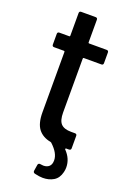

<svg xmlns="http://www.w3.org/2000/svg" viewBox="-154 -692 620 917"><g transform="rotate(20 155.5 -234.0)"><path d="M245 6Q279 41 279 85Q279 97 276 109Q268 142 244.5 156Q221 170 190 170Q172 170 148 164Q139 161 140 152L145 120Q147 112 155 112Q159 112 163.5 113Q168 114 173 114Q191 114 202 104Q213 94 213 73Q213 37 172 -1Q172 -2 167 -4Q125 -12 103.5 -40Q82 -68 82 -124V-431Q82 -435 78 -435H28Q18 -435 18 -445V-499Q18 -509 28 -509H78Q82 -509 82 -513V-628Q82 -638 92 -638H165Q175 -638 175 -628V-513Q175 -509 179 -509H268Q278 -509 278 -499V-445Q278 -435 268 -435H179Q175 -435 175 -431V-157Q175 -116 191 -99.5Q207 -83 242 -83H262Q272 -83 272 -73V-10Q272 0 261 0H247Q242 2 245 6Z"/></g></svg>

Font: Barlow Semi Condensed Medium
Style: Regular
Weight: 500
Width: 4
Designer: Jeremy Tribby
Foundry: Tribby Type
Version: Version 1.422; ttfautohint (v1.8)